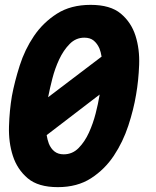

<svg xmlns="http://www.w3.org/2000/svg" viewBox="-20 -760 640 790"><path d="M218 10Q137 10 94 -26.5Q51 -63 33 -118.5Q15 -174 17 -240Q19 -306 29 -365Q40 -424 61 -490Q82 -556 119.5 -611.5Q157 -667 214 -703.5Q271 -740 353 -740Q434 -740 477 -704Q520 -668 537.5 -613Q555 -558 552.5 -493Q550 -428 540 -371Q530 -310 508 -243Q486 -176 448.5 -119.5Q411 -63 354.5 -26.5Q298 10 218 10ZM242 -125Q278 -125 303.5 -151Q329 -177 346 -214.5Q363 -252 373.5 -293Q384 -334 389 -365Q390 -368 390 -371L172 -204Q175 -185 181 -169Q189 -149 204 -137Q219 -125 242 -125ZM398 -527Q395 -546 389 -561Q380 -581 365.5 -593Q351 -605 327 -605Q292 -605 266.5 -579Q241 -553 223.5 -515.5Q206 -478 195.5 -437Q185 -396 179 -365Q179 -362 178 -360Z"/></svg>

Font: Maple Mono NL ExtraBold
Style: Italic
Weight: 800
Italic angle: -10°
Monospace: yes
Designer: subframe7536
Version: Version 7.000